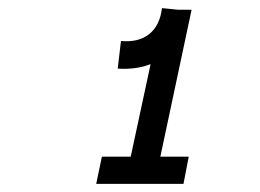

<svg xmlns="http://www.w3.org/2000/svg" viewBox="-20 -874 640 473"><path d="M270 -705 278 -773Q321 -769 347.5 -790Q374 -811 379 -854L419 -850H452L375 -488H445L432 -421H217L231 -488H302L351 -716Q315 -702 270 -705Z"/></svg>

Font: Victor Mono Thin Medium
Style: Italic
Weight: 500
Italic angle: -12°
Monospace: yes
Version: Version 1.561;gftools[0.9.30]